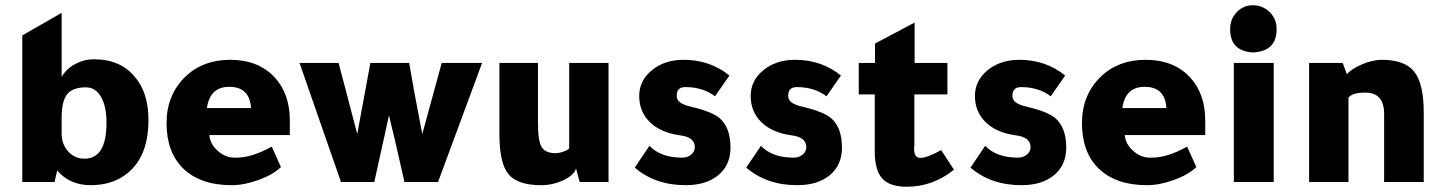

<svg xmlns="http://www.w3.org/2000/svg" viewBox="-20 -694 5508 732"><path d="M65 0V-559L215 -645V-401Q237 -438 280 -456Q306 -468 338 -468Q439 -468 494 -401Q546 -341 546 -236Q546 -102 470 -37Q413 12 326 12Q246 12 198 -44L188 0ZM215 -182Q216 -142 241 -115.5Q266 -89 302 -89Q386 -89 386 -226Q386 -289 365 -325Q344 -361 308 -361Q258 -361 237 -336Q216 -311 215 -249Z M1085 -179H778Q781 -145 810 -119Q839 -93 874 -93H881Q941 -93 1016 -135L1051 -57Q1021 -28 966 -8Q911 12 863 12Q744 12 678 -52Q615 -114 615 -225Q615 -332 687 -402Q754 -466 857 -466Q967 -466 1029 -397Q1085 -335 1085 -234ZM769 -282H937Q932 -363 854 -363Q780 -363 769 -282Z M1407 0H1280L1122 -454H1271L1342 -183Q1367 -318 1392 -454H1540Q1557 -351 1590 -183L1664 -454H1818L1650 0H1522Q1483 -174 1463 -254Q1430 -105 1407 0Z M2176 -52Q2170 -27 2129 -7.5Q2088 12 2043 12Q1953 12 1918.5 -30Q1884 -72 1884 -182V-454H2031V-223Q2031 -157 2045 -133.5Q2059 -110 2099 -110Q2112 -110 2130.5 -117Q2149 -124 2150 -129V-454H2300V0H2190Z M2400 -55 2456 -138Q2499 -93 2581 -93Q2601 -93 2615 -104.5Q2629 -116 2629 -133Q2629 -171 2573 -178Q2499 -188 2458 -228Q2417 -268 2417 -328Q2417 -387 2465.5 -426.5Q2514 -466 2586 -466Q2687 -466 2761 -406L2706 -327Q2659 -362 2593 -362Q2560 -362 2560 -330V-329V-327Q2560 -300 2611 -288Q2693 -269 2723 -244Q2765 -208 2765 -131Q2765 -65 2719 -26.5Q2673 12 2594 12Q2478 12 2400 -55Z M2825 -55 2881 -138Q2924 -93 3006 -93Q3026 -93 3040 -104.5Q3054 -116 3054 -133Q3054 -171 2998 -178Q2924 -188 2883 -228Q2842 -268 2842 -328Q2842 -387 2890.5 -426.5Q2939 -466 3011 -466Q3112 -466 3186 -406L3131 -327Q3084 -362 3018 -362Q2985 -362 2985 -330V-329V-327Q2985 -300 3036 -288Q3118 -269 3148 -244Q3190 -208 3190 -131Q3190 -65 3144 -26.5Q3098 12 3019 12Q2903 12 2825 -55Z M3568 -122 3617 -47Q3536 18 3437 18Q3372 18 3343.5 -13.5Q3315 -45 3315 -117V-334H3254V-454H3316V-528Q3376 -560 3467 -608V-454H3592V-334H3466V-139Q3466 -137 3465 -132Q3465 -129 3465 -127Q3465 -92 3489 -92Q3515 -92 3568 -122Z M3680 -55 3736 -138Q3779 -93 3861 -93Q3881 -93 3895 -104.5Q3909 -116 3909 -133Q3909 -171 3853 -178Q3779 -188 3738 -228Q3697 -268 3697 -328Q3697 -387 3745.5 -426.5Q3794 -466 3866 -466Q3967 -466 4041 -406L3986 -327Q3939 -362 3873 -362Q3840 -362 3840 -330V-329V-327Q3840 -300 3891 -288Q3973 -269 4003 -244Q4045 -208 4045 -131Q4045 -65 3999 -26.5Q3953 12 3874 12Q3758 12 3680 -55Z M4575 -179H4268Q4271 -145 4300 -119Q4329 -93 4364 -93H4371Q4431 -93 4506 -135L4541 -57Q4511 -28 4456 -8Q4401 12 4353 12Q4234 12 4168 -52Q4105 -114 4105 -225Q4105 -332 4177 -402Q4244 -466 4347 -466Q4457 -466 4519 -397Q4575 -335 4575 -234ZM4259 -282H4427Q4422 -363 4344 -363Q4270 -363 4259 -282Z M4670 -582V-584Q4670 -621 4695 -647.5Q4720 -674 4756 -674Q4794 -674 4820.5 -648Q4847 -622 4847 -584V-582Q4847 -498 4756 -494Q4670 -500 4670 -582ZM4836 -454V0H4684V-454Z M5115 -411Q5133 -432 5173.5 -449Q5214 -466 5248 -466Q5336 -466 5372 -420.5Q5408 -375 5408 -265V0H5257V-260Q5257 -341 5185 -341Q5137 -341 5121 -322V0H4971V-454H5099Z"/></svg>

Font: Tajawal Black
Style: Regular
Weight: 900
Designer: Boutros Fonts
Foundry: Created by Boutros International 2017
Version: Version 1.700